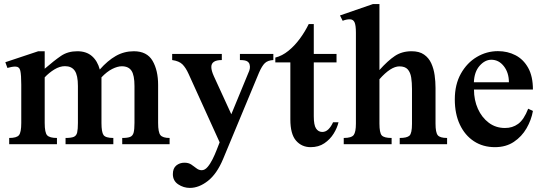

<svg xmlns="http://www.w3.org/2000/svg" viewBox="-20 -712 2683 948"><path d="M25.4 0V-30.8Q62.5 -30.8 73.7 -44.7Q85 -58.6 85 -105V-294.4Q85 -342.3 80.3 -362.8Q75.7 -383.3 55.2 -383.3Q47.4 -383.3 36.4 -381.3Q25.4 -379.4 16.6 -376.5L6.3 -404.8L168.9 -459H200.7V-372.6Q247.6 -413.1 281.2 -436Q314.9 -459 361.8 -459Q406.2 -459 433.8 -435.1Q461.4 -411.1 472.7 -368.7Q511.2 -412.6 552 -435.8Q592.8 -459 640.6 -459Q705.6 -459 733.2 -411.9Q760.7 -364.7 760.7 -292.5V-105Q760.7 -58.6 772.2 -44.7Q783.7 -30.8 817.4 -30.8V0H583.5V-30.8Q609.9 -30.8 622.8 -36.1Q635.7 -41.5 639.9 -57.6Q644 -73.7 644 -105V-287.1Q644 -340.3 629.4 -362.5Q614.7 -384.8 581.5 -384.8Q560.5 -384.8 534.2 -371.6Q507.8 -358.4 481 -330.1V-104.5Q481 -59.6 491.2 -45.2Q501.5 -30.8 539.6 -30.8V0H303.7V-30.8Q331.5 -30.8 344.5 -36.4Q357.4 -42 361.1 -58.1Q364.7 -74.2 364.7 -105V-287.6Q364.7 -340.3 349.1 -362.8Q333.5 -385.3 300.8 -385.3Q274.9 -385.3 248.5 -369.1Q222.2 -353 200.7 -330.1V-105Q200.7 -56.6 213.1 -43.7Q225.6 -30.8 261.2 -30.8V0Z M917.5 215.8Q886.2 215.8 859.9 198.2Q833.5 180.7 833.5 147.9Q833.5 119.1 850.3 105.2Q867.2 91.3 890.6 91.3Q911.1 91.3 924.8 100.6Q938.5 109.9 950.2 119.1Q961.9 128.4 976.1 128.4Q991.2 128.4 1004.6 112.8Q1018.1 97.2 1029.5 74.2Q1041 51.3 1049.8 28.3Q1058.6 5.4 1064.5 -9.3L911.1 -347.2Q897.5 -377.4 881.1 -394Q864.7 -410.6 830.1 -415.5V-445.8H1075.2V-415.5Q1023.4 -415.5 1023.4 -381.3Q1023.4 -363.3 1036.1 -335.4L1122.1 -147.9L1206.1 -351.6Q1217.3 -374.5 1212.9 -391.1Q1211.4 -401.9 1201.4 -408.7Q1191.4 -415.5 1164.6 -415.5V-445.8H1329.6V-415.5Q1302.2 -414.1 1287.8 -400.4Q1273.4 -386.7 1258.8 -353L1081.5 73.2Q1050.8 146.5 1006.6 181.2Q962.4 215.8 917.5 215.8Z M1513.7 14.6Q1469.7 14.6 1441.7 -17.6Q1413.6 -49.8 1413.6 -122.6V-403.8H1339.4V-427.7Q1373 -436 1403.8 -460.9Q1434.6 -485.8 1460.2 -520.5Q1485.8 -555.2 1504.4 -593.3H1529.3V-445.8H1641.6V-403.8H1529.3V-138.2Q1529.3 -94.7 1540.3 -77.9Q1551.3 -61 1570.3 -60.5Q1587.4 -60.1 1601.1 -73.2Q1614.7 -86.4 1624.5 -108.4H1651.4Q1645 -80.6 1627.4 -52.2Q1609.9 -23.9 1581.5 -4.6Q1553.2 14.6 1513.7 14.6Z M1677.2 0V-30.8Q1715.8 -30.8 1726.6 -45.7Q1737.3 -60.5 1737.3 -101.6V-550.3Q1737.3 -587.4 1730.5 -602.1Q1723.6 -616.7 1707 -616.7Q1690.4 -616.7 1671.9 -609.4L1658.7 -635.7L1821.3 -691.9H1853.5V-366.2Q1895 -412.6 1929.9 -435.8Q1964.8 -459 2012.2 -459Q2050.3 -459 2073.7 -442.6Q2097.2 -426.3 2109.4 -399.4Q2121.6 -372.6 2126 -340.8Q2130.4 -309.1 2130.4 -277.8V-101.6Q2130.4 -58.1 2141.4 -44.4Q2152.3 -30.8 2187.5 -30.8V0H1953.6V-30.8Q1989.3 -30.8 2001.7 -42.2Q2014.2 -53.7 2014.2 -100.6V-272.9Q2014.2 -303.7 2010.3 -329.1Q2006.3 -354.5 1993.2 -369.4Q1980 -384.3 1952.1 -384.3Q1909.7 -384.3 1853.5 -320.8V-101.6Q1853.5 -56.6 1864.7 -43.7Q1876 -30.8 1913.6 -30.8V0Z M2587.9 -175.3 2611.3 -164.1Q2603.5 -119.6 2579.8 -78.6Q2556.2 -37.6 2517.1 -11.5Q2478 14.6 2423.8 14.6Q2364.7 14.6 2320.1 -14.6Q2275.4 -43.9 2250.5 -96.9Q2225.6 -149.9 2225.6 -221.2Q2225.6 -294.9 2255.6 -348.4Q2285.6 -401.9 2334.2 -430.7Q2382.8 -459.5 2438.5 -459.5Q2486.3 -459.5 2525.4 -439.2Q2564.5 -418.9 2587.9 -377Q2611.3 -335 2611.3 -270H2320.3Q2320.3 -217.8 2339.6 -174.8Q2358.9 -131.8 2393.3 -106Q2427.7 -80.1 2473.1 -80.1Q2509.8 -79.6 2538.3 -100.3Q2566.9 -121.1 2587.9 -175.3ZM2319.8 -305.7H2492.7Q2492.7 -353 2467.8 -385Q2442.9 -417 2405.8 -417Q2374.5 -417 2348.1 -387.2Q2321.8 -357.4 2319.8 -305.7Z"/></svg>

Font: Awami Nastaliq
Style: Bold
Weight: 700
Designer: Peter Martin, SIL International
Foundry: SIL International
Version: Version 3.100